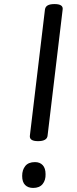

<svg xmlns="http://www.w3.org/2000/svg" viewBox="-20 -910 380 944"><path d="M167 -216Q123 -216 127 -244L201 -863Q203 -877 214.5 -883.5Q226 -890 248 -890Q292 -890 288 -863L214 -244Q213 -230 201 -223Q189 -216 167 -216ZM143 14Q118 14 103.5 -0.5Q89 -15 89 -45Q89 -75 104.5 -94Q120 -113 152 -113Q176 -113 190 -98Q204 -83 204 -54Q205 -24 189.5 -5Q174 14 143 14Z"/></svg>

Font: Playwrite GB S
Style: Italic
Weight: 400
Italic angle: -7°
Designer: Veronika Burian, José Scaglione
Foundry: TypeTogether
Version: Version 1.000